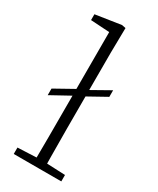

<svg xmlns="http://www.w3.org/2000/svg" viewBox="-191 -798 704 857"><g transform="rotate(30 161.5 -370.0)"><path d="M159 -404V-369L39 -303V-337ZM281 -468V-434L164 -369V-402ZM39 0V-33L153 -38H171L284 -33V0ZM135 0Q135 -32 135.5 -68.5Q136 -105 136 -143Q136 -181 136 -215V-684L39 -690V-720L170 -740L190 -736L188 -608V-215Q188 -181 188.5 -143Q189 -105 189 -68.5Q189 -32 190 0Z"/></g></svg>

Font: Source Serif 4 Light
Style: Regular
Weight: 300
Designer: Frank Grießhammer
Foundry: Adobe Systems Incorporated
Version: Version 4.004;hotconv 1.0.116;makeotfexe 2.5.65601